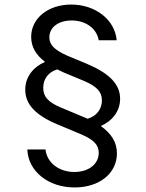

<svg xmlns="http://www.w3.org/2000/svg" viewBox="-20 -730 640 844"><path d="M100 -73C104 23 192 94 308 94C417 94 494 32 494 -56C494 -103 471 -142 423 -176C475 -199 508 -242 508 -296C508 -359 462 -407 363 -449L274 -486C219 -511 197 -533 197 -566C197 -610 237 -640 295 -640C357 -640 405 -605 414 -553H493C485 -643 400 -710 293 -710C192 -710 117 -650 117 -568C117 -525 137 -489 178 -458C125 -435 91 -391 91 -336C91 -272 135 -224 233 -183L338 -139C393 -115 414 -93 414 -58C414 -9 370 26 307 26C239 26 186 -15 180 -73ZM351 -214 246 -258C192 -281 170 -305 170 -344C170 -384 194 -414 232 -425C241 -420 251 -416 261 -411L350 -374C406 -350 428 -326 428 -289C428 -249 403 -219 365 -208C360 -210 356 -212 351 -214Z"/></svg>

Font: CommitMono
Style: 400Regular
Weight: 400
Monospace: yes
Designer: Eigil Nikolajsen
Foundry: Eigil Nikolajsen
Version: Version 1.143